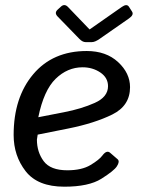

<svg xmlns="http://www.w3.org/2000/svg" viewBox="-20 -720 566 749"><path d="M204.6 -655.8Q190.9 -669.9 205.1 -682.6L217.3 -693.8Q231.4 -707 245.1 -692.9L329.1 -605.5H330.1L455.1 -692.9Q474.6 -706.5 482.9 -693.8L495.1 -674.8Q503.4 -662.1 482.9 -647.9L368.7 -568.4Q350.6 -555.7 338.4 -555.7H314Q301.8 -555.7 289.6 -568.4ZM33.2 -193.4Q33.2 -339.8 109.6 -430.4Q186 -521 318.4 -521Q394 -521 440.7 -477.8Q487.3 -434.6 487.3 -379.9Q487.3 -307.6 418.2 -273.4Q349.1 -239.3 247.1 -218.8L127 -194.8Q124 -176.3 124 -175.3Q124 -127 150.4 -91.3Q176.8 -55.7 242.7 -55.7Q298.8 -55.7 333 -76.2Q367.2 -96.7 379.4 -113.3Q396.5 -136.2 410.2 -123.5L439 -98.6Q448.2 -90.3 436 -71.3Q424.8 -53.7 375.5 -22.7Q326.2 8.3 231 8.3Q127 8.3 80.1 -52Q33.2 -112.3 33.2 -193.4ZM129.4 -262.7 229.5 -282.2Q297.9 -295.4 349.6 -318.6Q401.4 -341.8 401.4 -383.8Q401.4 -417 371.3 -437.3Q341.3 -457.5 302.2 -457.5Q243.2 -457.5 197 -412.6Q150.9 -367.7 129.4 -262.7Z"/></svg>

Font: Istok
Style: Italic
Weight: 500
Italic angle: -13°
Designer: Andrey V. Panov
Foundry: Andrey V. Panov
Version: Version 1.0.3